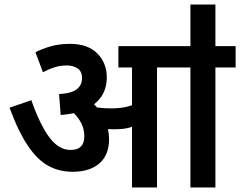

<svg xmlns="http://www.w3.org/2000/svg" viewBox="-20 -825 1057 845"><path d="M460 -212Q460 -143 417.5 -106Q375 -69 300 -69Q241 -69 193 -95Q145 -121 103 -183Q61 -245 22 -351L118 -384Q155 -278 196.5 -221.5Q238 -165 291 -165Q351 -165 351 -225Q351 -255 339 -280Q327 -305 305 -327Q278 -321 247 -319L240 -411Q294 -414 317.5 -432Q341 -450 341 -481Q341 -511 321.5 -524Q302 -537 274 -537Q246 -537 220.5 -529Q195 -521 169 -507L136 -595Q165 -610 202.5 -621Q240 -632 288 -632Q366 -632 408 -590Q450 -548 450 -484Q450 -410 394 -366Q400 -360 407 -352Q435 -348 467 -348Q494 -348 516.5 -351Q539 -354 561 -362V-528H501V-622H1017V-528H928V0H818V-528H671V0H561V-267Q542 -260 522 -258Q502 -256 480 -256Q468 -256 455 -257Q460 -235 460 -212ZM818 -616V-805H928V-616Z"/></svg>

Font: Noto Sans SemiCondensed SemiBold
Style: Regular
Weight: 600
Width: 4
Designer: Monotype Design Team
Foundry: Monotype Imaging Inc.
Version: Version 2.013; ttfautohint (v1.8.4.7-5d5b)